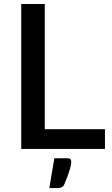

<svg xmlns="http://www.w3.org/2000/svg" viewBox="-20 -740 556 954"><path d="M501.5 -98V0H85.5V-720H202.5V-98ZM315 46.5Q328 46.5 331 52.2Q334 58 334 64Q334 68.5 332.8 76.8Q331.5 85 328 98Q324.5 111 317.8 129.8Q311 148.5 300.5 174Q295 186.5 286.2 190.5Q277.5 194.5 263 194.5H225L250 46.5Z"/></svg>

Font: Lato 2
Style: Regular
Weight: 600
Designer: Lukasz Dziedzic with Adam Twardoch and Botio Nikoltchev
Foundry: tyPoland Lukasz Dziedzic
Version: Version 2.015; 2015-08-06; http://www.latofonts.com/